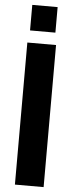

<svg xmlns="http://www.w3.org/2000/svg" viewBox="-66 -1057 421 1090"><g transform="rotate(5 144.5 -512.5)"><path d="M72.3 -879.4V-1024.9H216.8V-879.4ZM63 0V-809.6H226.6V0Z"/></g></svg>

Font: Oswald
Style: DemiBold
Weight: 600
Designer: Vernon Adams
Foundry: Vernon Adams
Version: 3.0; ttfautohint (v0.95) -l 8 -r 50 -G 200 -x 0 -w "G" -W -c